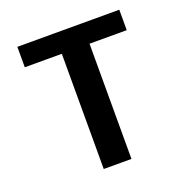

<svg xmlns="http://www.w3.org/2000/svg" viewBox="-126 -816 901 931"><g transform="rotate(-20 325.0 -350.0)"><path d="M253 0V-594.5H62V-700H588V-594.5H396V0Z"/></g></svg>

Font: Trispace Thin SemiBold
Style: Regular
Weight: 600
Version: Version 1.210